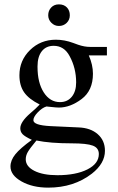

<svg xmlns="http://www.w3.org/2000/svg" viewBox="-20 -642 540 880"><path d="M300 -572Q300 -551 285.5 -537Q271 -523 250 -523Q230 -523 215.5 -537.5Q201 -552 201 -572Q201 -593 214.5 -607.5Q228 -622 250 -622Q273 -622 286.5 -608Q300 -594 300 -572ZM470 -388H387Q406 -345 406 -304Q406 -227 354 -188Q302 -149 250 -149Q239 -149 212 -152L193 -154Q173 -148 153 -127Q133 -106 133 -91Q133 -68 211 -64L340 -58Q395 -56 428 -27Q461 2 461 49Q461 107 401 154Q318 218 201 218Q129 218 78.5 189.5Q28 161 28 121Q28 93 50 65.5Q72 38 126 -1Q94 -16 83.5 -27Q73 -38 73 -54Q73 -83 119 -123Q142 -142 162 -163Q112 -188 90.5 -219Q69 -250 69 -297Q69 -365 117.5 -412.5Q166 -460 236 -460Q276 -460 316 -445L338 -437Q367 -427 393 -427H470ZM152 -338V-335Q152 -263 180.5 -218.5Q209 -174 255 -174Q289 -174 309 -198.5Q329 -223 329 -264Q329 -330 299 -385Q274 -432 226 -432Q191 -432 171.5 -407Q152 -382 152 -338ZM433 64Q433 36 405.5 25.5Q378 15 309 15Q210 15 147 2Q117 38 107.5 54.5Q98 71 98 88Q98 121 137.5 141Q177 161 243 161Q328 161 380.5 134.5Q433 108 433 64Z"/></svg>

Font: STIX
Style: Regular
Weight: 400
Designer: MicroPress Inc., with final additions and corrections provided by Coen Hoffman, Elsevier (retired)
Version: Version 1.1.1